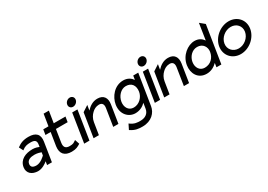

<svg xmlns="http://www.w3.org/2000/svg" viewBox="8 -1535 3658 2622"><g transform="rotate(-30 1837.0 -224.5)"><path d="M45 -135C31 -46 96 11 195 11C261 11 322 -34 347 -55L338 0H414L461 -298C479 -409 424 -462 309 -462C228 -462 177 -440 129 -404L125 -401L158 -336L163 -340C203 -372 237 -381 296 -381C363 -381 388 -359 378 -298L373 -266C359 -272 319 -288 273 -288C163 -288 63 -246 45 -135ZM133 -136C142 -193 196 -209 260 -209C305 -209 348 -194 361 -189L354 -143C344 -133 280 -68 211 -68C157 -68 126 -89 133 -136Z M524 -367H606L573 -160C558 -50 611 11 723 11C793 11 824 -8 861 -31L864 -33L840 -105L834 -102C802 -81 795 -70 736 -70C671 -70 648 -104 658 -168L689 -367H874L887 -449H702L731 -632H648L619 -449H537Z M989 -578C983 -541 1008 -512 1045 -512C1082 -512 1117 -541 1123 -578C1129 -615 1103 -644 1066 -644C1029 -644 995 -615 989 -578ZM923 0H1006L1077 -451H994Z M1071 0H1155L1185 -187C1193 -240 1220 -283 1251 -312C1278 -339 1317 -361 1363 -361C1415 -361 1432 -325 1424 -273L1381 0H1463L1508 -283C1523 -378 1482 -443 1384 -443C1311 -443 1255 -404 1211 -356L1224 -437L1131 -376Z M1562 -245C1540 -103 1632 -9 1739 -9C1807 -9 1861 -38 1902 -79L1888 6C1877 75 1824 114 1746 114C1693 114 1650 112 1590 68L1585 64L1545 144L1548 146C1617 193 1671 197 1733 197C1874 197 1955 109 1970 12L2047 -471H1968L1958 -408C1930 -448 1884 -482 1814 -482C1676 -482 1581 -363 1562 -245ZM1649 -240C1662 -323 1727 -397 1807 -397C1898 -397 1941 -331 1927 -240C1915 -164 1848 -88 1758 -88C1674 -88 1637 -164 1649 -240Z M2103 -578C2097 -541 2122 -512 2159 -512C2196 -512 2231 -541 2237 -578C2243 -615 2217 -644 2180 -644C2143 -644 2109 -615 2103 -578ZM2037 0H2120L2191 -451H2108Z M2185 0H2269L2299 -187C2307 -240 2334 -283 2365 -312C2392 -339 2431 -361 2477 -361C2529 -361 2546 -325 2538 -273L2495 0H2577L2622 -283C2637 -378 2596 -443 2498 -443C2425 -443 2369 -404 2325 -356L2338 -437L2245 -376Z M2673 -226C2654 -108 2714 11 2852 11C2922 11 2978 -22 3019 -63L3009 0H3086L3179 -585L3105 -646L3065 -390C3038 -429 2996 -462 2927 -462C2820 -462 2695 -368 2673 -226ZM2761 -226C2773 -300 2833 -373 2917 -373C3007 -373 3051 -299 3039 -226C3025 -138 2961 -74 2870 -74C2790 -74 2748 -145 2761 -226Z M3183 -226C3162 -95 3256 11 3390 11C3524 11 3650 -95 3671 -226C3692 -357 3599 -462 3465 -462C3331 -462 3204 -357 3183 -226ZM3265 -226C3279 -312 3363 -381 3452 -381C3541 -381 3603 -312 3589 -226C3575 -140 3492 -70 3403 -70C3314 -70 3251 -140 3265 -226Z"/></g></svg>

Font: Charger Pro
Style: BdObl
Weight: 700
Designer: Jasper
Foundry: Cannot Into Space Fonts
Version: Version 1.09